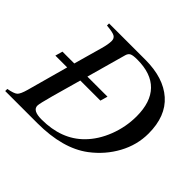

<svg xmlns="http://www.w3.org/2000/svg" viewBox="-160 -844 1034 1034"><g transform="rotate(45 357.0 -326.5)"><path d="M130 -653H406Q545 -653 622.5 -584.5Q700 -516 700 -384Q700 -297 657 -218Q614 -139 540 -83Q430 0 237 0H-8V-16Q35 -24 48 -35.5Q61 -47 73 -90L138 -326H48L60 -368H150L196 -532Q207 -571 207 -596Q207 -616 192 -624.5Q177 -633 130 -637ZM238 -326 192 -162Q170 -82 170 -67Q170 -30 239 -30Q390 -30 479 -120Q530 -171 559.5 -247Q589 -323 589 -404Q589 -512 535 -567.5Q481 -623 375 -623Q343 -623 330.5 -617Q318 -611 313 -594L250 -368H403L391 -326Z"/></g></svg>

Font: STIX MathJax Latin
Style: Italic
Weight: 400
Italic angle: -16.33°
Designer: MicroPress Inc., with final additions and corrections provided by Coen Hoffman, Elsevier (retired)
Version: Version 1.1.1